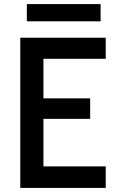

<svg xmlns="http://www.w3.org/2000/svg" viewBox="-20 -917 587 937"><path d="M496 -733V-630H192V-437H420V-337H192V-105H496V0H79V-733ZM111 -897H471V-813H111Z"/></svg>

Font: Kreadon Light
Style: Bold
Weight: 600
Designer: Reiya WATANABE
Foundry: StudioGnu
Version: Version 1.003; ttfautohint (v1.8.4.7-5d5b);gftools[0.9.32]